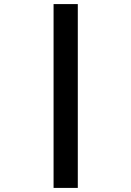

<svg xmlns="http://www.w3.org/2000/svg" viewBox="-20 -745 640 939"><path d="M360.5 -725V174H242V-725Z"/></svg>

Font: JuliaMono ExtraBold
Style: Regular
Weight: 800
Monospace: yes
Designer: cormullion
Foundry: corm
Version: Version 0.055; ttfautohint (v1.8.4)